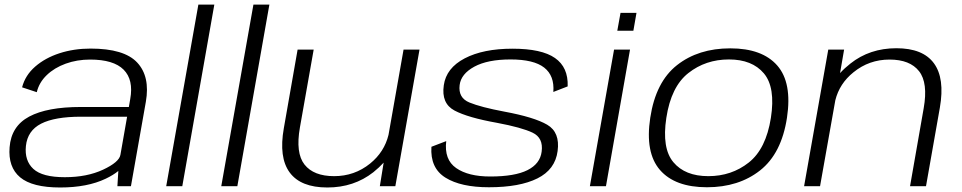

<svg xmlns="http://www.w3.org/2000/svg" viewBox="-20 -805 4160 830"><path d="M487.5 0 491.5 -66Q470.5 -48.5 437 -32.5Q357.5 5.5 240 5.5Q119.5 5.5 67 -38.5Q14.5 -82.5 21.5 -168.5Q28.5 -259.5 106.2 -301Q184 -342.5 328.5 -342.5H537L543 -377Q558 -460 514.5 -503.8Q471 -547.5 369.5 -547.5Q313 -547.5 264 -529.8Q215 -512 182 -480.2Q149 -448.5 139 -406.5L75.5 -427.5Q89 -479.5 132 -517Q175 -554.5 237.2 -574.8Q299.5 -595 371.5 -595Q517 -595 573.2 -534.5Q629.5 -474 610.5 -365L546 0ZM500.5 -135.5 529.5 -300.5H330Q217 -300.5 158 -270.5Q99 -240.5 92 -174Q85.5 -110.5 124.2 -74.8Q163 -39 260 -39Q356 -39 425.5 -71.5Q495 -104 500.5 -135.5Z M698.5 0 837.5 -785H906.5L768 0Z M936.5 0 1075.5 -785H1144.5L1006 0Z M1622 0 1638.5 -102Q1619.5 -81 1594 -60.5Q1510 5.5 1395 5.5Q1280 5.5 1232.2 -59.5Q1184.5 -124.5 1207 -251L1266.5 -590.5H1336L1276.5 -254Q1257 -143.5 1296.5 -93.5Q1336 -43.5 1424.5 -43.5Q1512.5 -43.5 1580 -98Q1641.5 -148 1659.5 -222L1724.5 -590.5H1793.5L1689 0Z M2093.5 4.5Q1972.5 4.5 1905.8 -37Q1839 -78.5 1845 -170.5L1909 -195Q1899.5 -115 1952 -78.5Q2004.5 -42 2099 -42Q2205.5 -42 2260.2 -69.5Q2315 -97 2321.5 -149.5Q2329.5 -209 2282.2 -231.5Q2235 -254 2128.5 -274Q2002.5 -296.5 1944.8 -327.2Q1887 -358 1898.5 -436.5Q1909 -511 1989 -552.8Q2069 -594.5 2195.5 -594.5Q2321.5 -594.5 2379.2 -554.2Q2437 -514 2434 -431.5L2372 -407.5Q2377.5 -477.5 2332.5 -512.8Q2287.5 -548 2187 -548Q2088 -548 2030.5 -516.8Q1973 -485.5 1967 -437.5Q1960 -382 2009.5 -361.8Q2059 -341.5 2160 -322.5Q2289.5 -298.5 2345.5 -265.8Q2401.5 -233 2390.5 -152Q2380 -72 2303.2 -33.8Q2226.5 4.5 2093.5 4.5Z M2530 0 2634.5 -590.5H2703.5L2599.5 0ZM2662.5 -749.5H2731.5L2718 -672H2648.5Z M3036 4.5Q2898 4.5 2833 -70.2Q2768 -145 2791 -296Q2814.5 -451 2906.8 -523.5Q2999 -596 3137 -596Q3275 -596 3340 -521.8Q3405 -447.5 3382 -296Q3358.5 -141.5 3266 -68.5Q3173.5 4.5 3036 4.5ZM3042 -43.5Q3142.5 -43.5 3217 -102.5Q3291.5 -161.5 3312.5 -295.5Q3333 -427.5 3282.2 -487.8Q3231.5 -548 3131 -548Q3030.5 -548 2955.8 -489.2Q2881 -430.5 2860.5 -295.5Q2840.5 -164 2891 -103.8Q2941.5 -43.5 3042 -43.5Z M3456 0 3560.5 -590.5H3629L3611.5 -489Q3630.5 -510 3656 -530Q3739.5 -596.5 3855 -596.5Q3969.5 -596.5 4017.2 -531.5Q4065 -466.5 4043 -340L3983 0H3914L3973 -337Q3992.5 -447 3953 -497.2Q3913.5 -547.5 3825.5 -547.5Q3737 -547.5 3669.5 -492.5Q3609 -444 3591 -371.5L3525 0Z"/></svg>

Font: Anybody ExtraExpanded Light
Style: Italic
Weight: 300
Width: 8
Italic angle: -10°
Designer: Tyler Finck
Foundry: Etcetera Type Company
Version: Version 1.010; ttfautohint (v1.8.3) -l 8 -r 50 -G 200 -x 14 